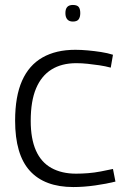

<svg xmlns="http://www.w3.org/2000/svg" viewBox="-20 -745 511 775"><path d="M41 -258Q41 -356 69 -419Q97 -482 151.5 -513Q206 -544 284 -544Q308 -544 335 -541.5Q362 -539 388 -535Q414 -531 436 -524L427 -472Q405 -478 381 -481.5Q357 -485 333.5 -487.5Q310 -490 288 -490Q229 -490 188 -464.5Q147 -439 125.5 -388Q104 -337 104 -257Q104 -185 125 -137.5Q146 -90 187.5 -67Q229 -44 287 -44Q310 -44 335.5 -46Q361 -48 387 -53Q413 -58 436 -63L446 -12Q410 -3 364 3.5Q318 10 276 10Q160 10 100.5 -55.5Q41 -121 41 -258ZM274 -658Q259 -658 251.5 -667Q244 -676 244 -692Q244 -709 251.5 -717Q259 -725 274 -725Q291 -725 297.5 -717Q304 -709 304 -692Q304 -676 297.5 -667Q291 -658 274 -658Z"/></svg>

Font: Georama ExtraCondensed Thin Light
Style: Regular
Weight: 300
Version: Version 1.001